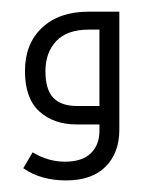

<svg xmlns="http://www.w3.org/2000/svg" viewBox="-20 -795 245 330"><path d="M150.9 -612.8V-744.1H132.8Q95.2 -744.1 76.7 -724.4Q58.1 -704.6 58.1 -672.9Q58.1 -641.1 71.5 -627Q85 -612.8 112.8 -612.8ZM20 -505.9 36.1 -533.2Q62.5 -517.1 91.8 -517.1Q121.1 -517.1 136 -531.5Q150.9 -545.9 150.9 -569.8V-581.1H111.8Q72.3 -581.1 47.6 -603.5Q22.9 -626 22.9 -672.9Q22.9 -719.7 52.2 -747.3Q81.5 -774.9 131.8 -774.9H185.1V-571.8Q185.1 -532.2 161.4 -508.5Q137.7 -484.9 93.8 -484.9Q49.8 -484.9 20 -505.9Z"/></svg>

Font: DroidArabicKufi
Style: Regular
Weight: 400
Designer: Pascal Zoghbi
Foundry: Ascender Corporation
Version: Version 1.00